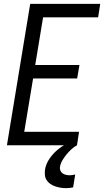

<svg xmlns="http://www.w3.org/2000/svg" viewBox="-20 -755 541 998"><path d="M16 0 137 -735H501L490 -665H204L163 -417H393L381 -347H152L106 -70H391L380 0ZM323 223Q308 223 294 220.5Q280 218 266.5 213.5Q253 209 241.5 201Q230 193 222.5 181.5Q215 170 213.5 155.5Q212 141 214 126Q219 97 236.5 71Q254 45 277.5 25Q301 5 328.5 -8.5Q356 -22 385 -30L380 0Q364 9 350.5 21.5Q337 34 325.5 48Q314 62 304.5 78Q295 94 292 111Q290 121 293.5 130.5Q297 140 304.5 145.5Q312 151 321.5 153.5Q331 156 342 156Q349 156 356.5 155Q364 154 371 152L360 219Q351 221 341.5 222Q332 223 323 223Z"/></svg>

Font: Iosevka SS04 Oblique
Style: Regular
Weight: 400
Italic angle: -9°
Monospace: yes
Designer: Belleve Invis
Foundry: Belleve Invis
Version: Version 19.0.0; ttfautohint (v1.8.4)